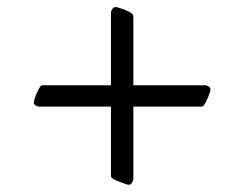

<svg xmlns="http://www.w3.org/2000/svg" viewBox="-20 -509 680 535"><path d="M74.2 -222.7Q74.2 -230.5 82 -248Q87.9 -261.7 91.3 -266.6Q94.7 -271.5 99.6 -271.5H289.1V-472.7Q289.1 -478.5 293 -483.9Q296.9 -489.3 300.8 -489.3Q307.6 -489.3 326.2 -482.4Q339.8 -476.6 345.7 -472.7Q351.6 -468.8 351.6 -463.9V-271.5H550.8Q556.6 -271.5 561.5 -268.1Q566.4 -264.6 566.4 -259.8Q566.4 -252.9 558.6 -235.4Q552.7 -222.7 549.3 -217.3Q545.9 -211.9 541 -211.9H351.6V-11.7Q351.6 -5.9 347.7 0Q343.8 5.9 339.8 5.9Q333 5.9 314.5 -2Q300.8 -6.8 294.9 -10.7Q289.1 -14.6 289.1 -19.5V-211.9H89.8Q84 -211.9 79.1 -215.3Q74.2 -218.8 74.2 -222.7Z"/></svg>

Font: Monomakh Unicode TT
Style: Medium
Weight: 500
Designer: Alexey Kryukov, Aleksandr Andreev
Version: Version 1.1